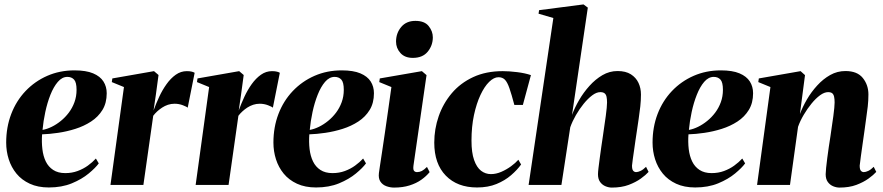

<svg xmlns="http://www.w3.org/2000/svg" viewBox="-20 -837 3996 869"><path d="M427 -97.5Q412.5 -77.5 381.5 -51.8Q350.5 -26 305 -7.2Q259.5 11.5 201 11.5Q151.5 11.5 114.8 -5.5Q78 -22.5 54.5 -51.2Q31 -80 19.5 -116.2Q8 -152.5 8 -191.5Q8 -261.5 30.8 -321Q53.5 -380.5 95.5 -424.8Q137.5 -469 194 -493.8Q250.5 -518.5 317 -518.5Q369.5 -518.5 401.5 -505Q433.5 -491.5 448.2 -468.2Q463 -445 463 -415Q463 -371 443.8 -339.5Q424.5 -308 392.2 -287Q360 -266 321.2 -253.8Q282.5 -241.5 243 -235.8Q203.5 -230 170.5 -229Q168 -194 171.8 -162.2Q175.5 -130.5 187.2 -106.2Q199 -82 220.8 -67.8Q242.5 -53.5 275.5 -53.5Q305.5 -53.5 331.2 -63Q357 -72.5 377.8 -87.5Q398.5 -102.5 414 -119.5ZM285 -489Q261 -489 241.8 -466.5Q222.5 -444 208.2 -408Q194 -372 185 -330Q176 -288 172.5 -249Q192.5 -252.5 214 -263Q235.5 -273.5 255.5 -289.8Q275.5 -306 291.5 -327.2Q307.5 -348.5 317 -374.5Q326.5 -400.5 326.5 -430.5Q326.5 -464.5 315.2 -476.8Q304 -489 285 -489Z M480 0 541 -443 486 -465.5 488.5 -482 677 -515 697.5 -497.5 685.5 -408.5 675 -337Q686 -367.5 700.5 -398.8Q715 -430 733.8 -456.2Q752.5 -482.5 775.5 -498.8Q798.5 -515 825.5 -515Q840 -515 848.8 -512.5Q857.5 -510 861 -507.5L829.5 -349.5Q826 -353.5 808 -360.5Q790 -367.5 770 -367.5Q754.5 -367.5 740.2 -362.8Q726 -358 713.8 -350Q701.5 -342 691.2 -332.5Q681 -323 673.5 -313L629 0Z M865.5 0 926.5 -443 871.5 -465.5 874 -482 1062.5 -515 1083 -497.5 1071 -408.5 1060.5 -337Q1071.5 -367.5 1086 -398.8Q1100.5 -430 1119.2 -456.2Q1138 -482.5 1161 -498.8Q1184 -515 1211 -515Q1225.5 -515 1234.2 -512.5Q1243 -510 1246.5 -507.5L1215 -349.5Q1211.5 -353.5 1193.5 -360.5Q1175.5 -367.5 1155.5 -367.5Q1140 -367.5 1125.8 -362.8Q1111.5 -358 1099.2 -350Q1087 -342 1076.8 -332.5Q1066.5 -323 1059 -313L1014.5 0Z M1636.5 -97.5Q1622 -77.5 1591 -51.8Q1560 -26 1514.5 -7.2Q1469 11.5 1410.5 11.5Q1361 11.5 1324.2 -5.5Q1287.5 -22.5 1264 -51.2Q1240.5 -80 1229 -116.2Q1217.5 -152.5 1217.5 -191.5Q1217.5 -261.5 1240.2 -321Q1263 -380.5 1305 -424.8Q1347 -469 1403.5 -493.8Q1460 -518.5 1526.5 -518.5Q1579 -518.5 1611 -505Q1643 -491.5 1657.8 -468.2Q1672.5 -445 1672.5 -415Q1672.5 -371 1653.2 -339.5Q1634 -308 1601.8 -287Q1569.5 -266 1530.8 -253.8Q1492 -241.5 1452.5 -235.8Q1413 -230 1380 -229Q1377.5 -194 1381.2 -162.2Q1385 -130.5 1396.8 -106.2Q1408.5 -82 1430.2 -67.8Q1452 -53.5 1485 -53.5Q1515 -53.5 1540.8 -63Q1566.5 -72.5 1587.2 -87.5Q1608 -102.5 1623.5 -119.5ZM1494.5 -489Q1470.5 -489 1451.2 -466.5Q1432 -444 1417.8 -408Q1403.5 -372 1394.5 -330Q1385.5 -288 1382 -249Q1402 -252.5 1423.5 -263Q1445 -273.5 1465 -289.8Q1485 -306 1501 -327.2Q1517 -348.5 1526.5 -374.5Q1536 -400.5 1536 -430.5Q1536 -464.5 1524.8 -476.8Q1513.5 -489 1494.5 -489Z M1763.5 12Q1746 12 1728.8 5.8Q1711.5 -0.5 1701.8 -15Q1692 -29.5 1695 -54Q1695.5 -59 1699.2 -83.2Q1703 -107.5 1708.8 -146.5Q1714.5 -185.5 1721.8 -234Q1729 -282.5 1736.5 -336.2Q1744 -390 1751.5 -443L1696.5 -465.5L1699 -482L1889.5 -515L1910.5 -497L1851.5 -88.5Q1849 -70 1853.8 -64Q1858.5 -58 1867.5 -58Q1879 -58 1889.2 -63.2Q1899.5 -68.5 1912.5 -81.5L1924.5 -58Q1909.5 -39.5 1887 -23.5Q1864.5 -7.5 1833.8 2.2Q1803 12 1763.5 12ZM1848.5 -575Q1812 -575 1792.2 -597.2Q1772.5 -619.5 1772.5 -648.5Q1772.5 -687 1795.8 -714.8Q1819 -742.5 1860 -742.5Q1901.5 -742.5 1920.2 -719Q1939 -695.5 1939 -668Q1939 -631.5 1916 -603.2Q1893 -575 1848.5 -575Z M2139 11.5Q2050 11.5 1997.8 -42Q1945.5 -95.5 1945.5 -191.5Q1945.5 -253 1965.5 -310.8Q1985.5 -368.5 2024.5 -414.8Q2063.5 -461 2121.5 -488Q2179.5 -515 2255.5 -515Q2284.5 -515 2320.8 -510.5Q2357 -506 2383 -497L2346.5 -362H2308Q2295 -411 2285.5 -438.2Q2276 -465.5 2265 -476.5Q2254 -487.5 2236 -487.5Q2215.5 -487.5 2194 -466.5Q2172.5 -445.5 2154.5 -407Q2136.5 -368.5 2125.2 -316.2Q2114 -264 2114 -200.5Q2114 -146 2125.8 -112.8Q2137.5 -79.5 2157.2 -64.2Q2177 -49 2202 -49Q2225 -49 2248.8 -59.2Q2272.5 -69.5 2293 -84.5Q2313.5 -99.5 2326 -114L2338.5 -92.5Q2321 -68 2293.2 -44Q2265.5 -20 2227.2 -4.2Q2189 11.5 2139 11.5Z M2749 12Q2735 12 2720.5 6Q2706 0 2696.2 -13.2Q2686.5 -26.5 2686.5 -48.5Q2686.5 -57.5 2688.8 -77Q2691 -96.5 2694.5 -121.5Q2698 -146.5 2701.5 -172.2Q2705 -198 2708.5 -219.5Q2712 -245 2715.5 -268.5Q2719 -292 2721.8 -312.2Q2724.5 -332.5 2726 -348.2Q2727.5 -364 2727.5 -373Q2727.5 -388.5 2725.2 -399Q2723 -409.5 2716.2 -414.8Q2709.5 -420 2697 -420Q2679.5 -420 2660 -405.2Q2640.5 -390.5 2621.5 -367Q2602.5 -343.5 2586.5 -315.8Q2570.5 -288 2561 -261L2521 0H2372.5L2484.5 -755.5L2417.5 -775L2420 -791L2621 -817L2640.5 -802.5L2569 -317Q2581 -349.5 2601 -384Q2621 -418.5 2647.8 -448.2Q2674.5 -478 2706.5 -496.8Q2738.5 -515.5 2775 -515.5Q2812 -515.5 2835.2 -500.8Q2858.5 -486 2869.8 -462Q2881 -438 2881 -409.5Q2881 -382.5 2878 -355.2Q2875 -328 2870.8 -300.2Q2866.5 -272.5 2862.5 -244Q2859.5 -224 2856.2 -202Q2853 -180 2850 -158.2Q2847 -136.5 2844.2 -118Q2841.5 -99.5 2840.5 -87.5Q2840.5 -70 2846 -64Q2851.5 -58 2859 -58Q2867.5 -58 2879.2 -63.5Q2891 -69 2904 -82L2915.5 -59Q2903 -45 2880.5 -28.8Q2858 -12.5 2825.5 -0.2Q2793 12 2749 12Z M3352.5 -97.5Q3338 -77.5 3307 -51.8Q3276 -26 3230.5 -7.2Q3185 11.5 3126.5 11.5Q3077 11.5 3040.2 -5.5Q3003.5 -22.5 2980 -51.2Q2956.5 -80 2945 -116.2Q2933.5 -152.5 2933.5 -191.5Q2933.5 -261.5 2956.2 -321Q2979 -380.5 3021 -424.8Q3063 -469 3119.5 -493.8Q3176 -518.5 3242.5 -518.5Q3295 -518.5 3327 -505Q3359 -491.5 3373.8 -468.2Q3388.5 -445 3388.5 -415Q3388.5 -371 3369.2 -339.5Q3350 -308 3317.8 -287Q3285.5 -266 3246.8 -253.8Q3208 -241.5 3168.5 -235.8Q3129 -230 3096 -229Q3093.5 -194 3097.2 -162.2Q3101 -130.5 3112.8 -106.2Q3124.5 -82 3146.2 -67.8Q3168 -53.5 3201 -53.5Q3231 -53.5 3256.8 -63Q3282.5 -72.5 3303.2 -87.5Q3324 -102.5 3339.5 -119.5ZM3210.5 -489Q3186.5 -489 3167.2 -466.5Q3148 -444 3133.8 -408Q3119.5 -372 3110.5 -330Q3101.5 -288 3098 -249Q3118 -252.5 3139.5 -263Q3161 -273.5 3181 -289.8Q3201 -306 3217 -327.2Q3233 -348.5 3242.5 -374.5Q3252 -400.5 3252 -430.5Q3252 -464.5 3240.8 -476.8Q3229.5 -489 3210.5 -489Z M3600.5 -321Q3612.5 -353 3632.2 -387Q3652 -421 3678.8 -450.2Q3705.5 -479.5 3737.5 -497.5Q3769.5 -515.5 3806.5 -515.5Q3860 -515.5 3885.2 -484Q3910.5 -452.5 3910.5 -409.5Q3910.5 -382.5 3907.5 -355.2Q3904.5 -328 3900.2 -300.2Q3896 -272.5 3892.5 -244Q3889 -218 3884.5 -187.8Q3880 -157.5 3876.5 -130.8Q3873 -104 3871 -87.5Q3871 -70 3876.5 -64Q3882 -58 3889.5 -58Q3898 -58 3909.8 -63.5Q3921.5 -69 3934.5 -82L3946 -59Q3933.5 -45 3911 -28.8Q3888.5 -12.5 3856 -0.2Q3823.5 12 3779.5 12Q3765.5 12 3751 6Q3736.5 0 3726.8 -13.2Q3717 -26.5 3717 -48.5Q3717 -57.5 3719 -77Q3721 -96.5 3724.2 -121.5Q3727.5 -146.5 3731.2 -172.2Q3735 -198 3738.5 -219.5Q3742 -245 3745.5 -268.5Q3749 -292 3751.8 -312.2Q3754.5 -332.5 3756 -348.2Q3757.5 -364 3757.5 -373Q3757.5 -388.5 3755.2 -399Q3753 -409.5 3746.8 -414.8Q3740.5 -420 3728 -420Q3711 -420 3691.5 -405.8Q3672 -391.5 3653 -368.2Q3634 -345 3617.8 -317.5Q3601.5 -290 3592 -263L3555.5 0H3406.5L3467 -443L3412 -465.5L3414.5 -482L3603.5 -515L3623.5 -497Z"/></svg>

Font: Merriweather 144pt ExtraBold
Style: Italic
Weight: 800
Italic angle: -7.8°
Version: Version 2.101